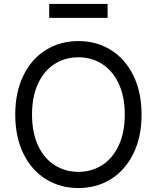

<svg xmlns="http://www.w3.org/2000/svg" viewBox="-20 -946 797 976"><path d="M378.6 9.9Q285.5 9.9 212.5 -35.7Q139.6 -81.3 98.5 -166Q57.5 -250.7 57.5 -363.6Q57.5 -476.6 98.5 -561.3Q139.6 -646 212.5 -691.6Q285.5 -737.2 378.6 -737.2Q471.2 -737.2 544.2 -691.6Q617.2 -646 658.4 -561.3Q699.6 -476.6 699.6 -363.6Q699.6 -250.7 658.4 -166Q617.2 -81.3 544.2 -35.7Q471.2 9.9 378.6 9.9ZM378.6 -654.8Q311.4 -654.8 257.8 -620.9Q204.2 -587 173.5 -521.1Q142.8 -455.3 142.8 -363.6Q142.8 -272 173.5 -206.1Q204.2 -140.3 257.8 -106.4Q311.4 -72.4 378.6 -72.4Q445.3 -72.4 498.8 -106.4Q552.2 -140.3 583.3 -206.1Q614.3 -272 614.3 -363.6Q614.3 -455.3 583.3 -521.1Q552.2 -587 498.8 -620.9Q445.3 -654.8 378.6 -654.8ZM230.1 -926.1H527V-855.1H230.1Z"/></svg>

Font: Riot Sans
Style: Regular
Weight: 400
Designer: Rasmus Andersson
Foundry: rsms
Version: Version 4.001